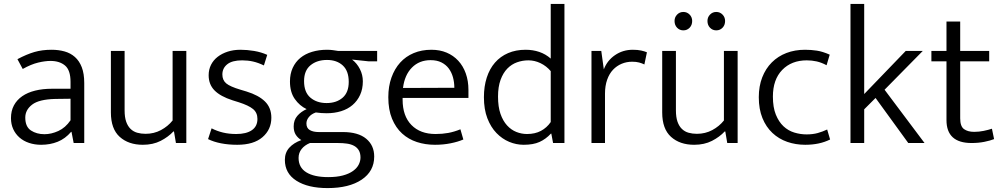

<svg xmlns="http://www.w3.org/2000/svg" viewBox="-20 -730 5115 980"><path d="M69 -428Q116 -453 155.5 -464.5Q195 -476 243 -476Q279 -476 309.5 -467.5Q340 -459 362.5 -439Q385 -419 397.5 -386.5Q410 -354 410 -306V0H356L345 -57H343Q313 -22 274.5 -6.5Q236 9 190 9Q157 9 128.5 -0.5Q100 -10 79.5 -28Q59 -46 47.5 -71Q36 -96 36 -127Q36 -164 51 -192Q66 -220 93.5 -239Q121 -258 159.5 -267.5Q198 -277 245 -277H340V-312Q340 -372 312 -395.5Q284 -419 238 -419Q210 -419 174.5 -410.5Q139 -402 96 -378ZM340 -226 262 -225Q179 -223 144 -196Q109 -169 109 -130Q109 -83 138 -64Q167 -45 207 -45Q242 -45 278 -61.5Q314 -78 340 -116Z M861 -470H931V0H878L868 -59H865Q839 -31 800 -11Q761 9 709 9Q636 9 591 -31.5Q546 -72 546 -156V-470H616V-167Q616 -132 624 -109Q632 -86 646.5 -72Q661 -58 680.5 -52.5Q700 -47 723 -47Q766 -47 801.5 -66Q837 -85 861 -115Z M1327 -396Q1298 -410 1271.5 -416Q1245 -422 1216 -422Q1165 -422 1140 -402Q1115 -382 1115 -350Q1115 -321 1134.5 -304.5Q1154 -288 1208 -272L1238 -263Q1300 -244 1332.5 -212Q1365 -180 1365 -129Q1365 -69 1320 -30Q1275 9 1191 9Q1146 9 1108 1.5Q1070 -6 1042 -20L1060 -75Q1087 -61 1118 -53.5Q1149 -46 1186 -46Q1237 -46 1265.5 -65.5Q1294 -85 1294 -123Q1294 -155 1271.5 -173.5Q1249 -192 1199 -208L1167 -218Q1105 -238 1075 -268.5Q1045 -299 1045 -346Q1045 -375 1057 -399Q1069 -423 1091 -440Q1113 -457 1142.5 -466.5Q1172 -476 1208 -476Q1241 -476 1277 -470Q1313 -464 1344 -450Z M1460 -314Q1460 -353 1474 -383.5Q1488 -414 1513 -434.5Q1538 -455 1573 -465.5Q1608 -476 1649 -476Q1666 -476 1679.5 -474Q1693 -472 1706 -470H1905V-417H1861L1777 -426Q1802 -407 1817 -377.5Q1832 -348 1832 -315Q1832 -276 1818 -245.5Q1804 -215 1779.5 -194Q1755 -173 1721 -162.5Q1687 -152 1647 -152Q1633 -152 1619.5 -153Q1606 -154 1592 -156Q1569 -148 1556.5 -132.5Q1544 -117 1544 -100Q1544 -76 1561.5 -66Q1579 -56 1607 -56H1730Q1808 -56 1849 -22Q1890 12 1890 69Q1890 144 1826 187Q1762 230 1652 230Q1552 230 1493 192.5Q1434 155 1434 86Q1434 49 1456.5 24Q1479 -1 1518 -15Q1500 -26 1489.5 -42.5Q1479 -59 1479 -85Q1479 -117 1497.5 -138.5Q1516 -160 1545 -173Q1509 -190 1484.5 -225Q1460 -260 1460 -314ZM1562 0Q1535 11 1519.5 30.5Q1504 50 1504 76Q1504 125 1543.5 149.5Q1583 174 1655 174Q1699 174 1730.5 165.5Q1762 157 1782 142.5Q1802 128 1811 110Q1820 92 1820 74Q1820 52 1811.5 37.5Q1803 23 1787.5 14.5Q1772 6 1751 3Q1730 0 1705 0ZM1760 -312Q1760 -368 1729.5 -396Q1699 -424 1649 -424Q1598 -424 1565 -397Q1532 -370 1532 -316Q1532 -259 1564.5 -231.5Q1597 -204 1647 -204Q1697 -204 1728.5 -231Q1760 -258 1760 -312Z M2371 -230H2035V-221Q2035 -138 2080 -92Q2125 -46 2203 -46Q2238 -46 2268 -51.5Q2298 -57 2330 -70L2345 -18Q2317 -6 2279.5 1.5Q2242 9 2200 9Q2151 9 2108 -5Q2065 -19 2032.5 -48.5Q2000 -78 1981 -124Q1962 -170 1962 -234Q1962 -289 1978 -334Q1994 -379 2022.5 -410.5Q2051 -442 2091.5 -459Q2132 -476 2182 -476Q2225 -476 2259.5 -461.5Q2294 -447 2319 -420Q2344 -393 2357.5 -355Q2371 -317 2371 -271ZM2299 -282Q2299 -310 2292 -335.5Q2285 -361 2270.5 -380.5Q2256 -400 2233 -411.5Q2210 -423 2178 -423Q2120 -423 2082.5 -385Q2045 -347 2037 -281Z M2791 -710H2861V0H2803L2794 -48H2792Q2766 -20 2734 -5.5Q2702 9 2653 9Q2615 9 2579 -6Q2543 -21 2514 -51Q2485 -81 2467.5 -126.5Q2450 -172 2450 -234Q2450 -289 2464.5 -334Q2479 -379 2506.5 -410.5Q2534 -442 2573.5 -459Q2613 -476 2663 -476Q2700 -476 2732.5 -465Q2765 -454 2791 -431ZM2791 -367Q2769 -393 2739 -407.5Q2709 -422 2677 -422Q2647 -422 2619 -412Q2591 -402 2569.5 -380Q2548 -358 2535 -322.5Q2522 -287 2522 -237Q2522 -185 2534.5 -149Q2547 -113 2568 -90Q2589 -67 2615.5 -56.5Q2642 -46 2670 -46Q2711 -46 2741 -62Q2771 -78 2791 -107Z M2999 0V-470H3049L3062 -376Q3079 -421 3119 -448.5Q3159 -476 3210 -476Q3235 -476 3253 -472Q3271 -468 3282 -463L3269 -401Q3257 -407 3242 -411Q3227 -415 3207 -415Q3178 -415 3153 -404.5Q3128 -394 3109 -374Q3090 -354 3079 -323Q3068 -292 3068 -252V0Z M3675 -470H3745V0H3692L3682 -59H3679Q3653 -31 3614 -11Q3575 9 3523 9Q3450 9 3405 -31.5Q3360 -72 3360 -156V-470H3430V-167Q3430 -132 3438 -109Q3446 -86 3460.5 -72Q3475 -58 3494.5 -52.5Q3514 -47 3537 -47Q3580 -47 3615.5 -66Q3651 -85 3675 -115ZM3423 -623Q3423 -642 3436 -655.5Q3449 -669 3468 -669Q3487 -669 3500 -655.5Q3513 -642 3513 -623Q3513 -602 3500 -588.5Q3487 -575 3468 -575Q3449 -575 3436 -588.5Q3423 -602 3423 -623ZM3591 -623Q3591 -642 3604 -655.5Q3617 -669 3636 -669Q3655 -669 3668 -655.5Q3681 -642 3681 -623Q3681 -602 3668 -588.5Q3655 -575 3636 -575Q3617 -575 3604 -588.5Q3591 -602 3591 -623Z M4097 -44Q4129 -44 4154 -51Q4179 -58 4202 -69L4217 -18Q4163 9 4090 9Q4041 9 3998 -6Q3955 -21 3922.5 -51.5Q3890 -82 3871.5 -127.5Q3853 -173 3853 -234Q3853 -290 3870.5 -335Q3888 -380 3919.5 -411.5Q3951 -443 3994 -459.5Q4037 -476 4089 -476Q4120 -476 4149.5 -471.5Q4179 -467 4215 -451L4199 -397Q4173 -411 4148.5 -416.5Q4124 -422 4098 -422Q4020 -422 3972.5 -373Q3925 -324 3925 -237Q3925 -182 3940 -145Q3955 -108 3979 -85.5Q4003 -63 4034 -53.5Q4065 -44 4097 -44Z M4391 -172V0H4321V-710H4391V-250L4603 -470H4690L4495 -272L4699 0H4616L4449 -230Z M5029 -417H4881V-126Q4881 -85 4900.5 -71Q4920 -57 4952 -57Q4977 -57 5001 -62Q5025 -67 5043 -73L5054 -20Q5034 -12 5004 -6Q4974 0 4939 0Q4811 0 4811 -117V-417H4734V-470H4811V-620H4881V-470H5029Z"/></svg>

Font: Mukta Vaani Light
Style: Regular
Weight: 300
Designer: Noopur Datye, Girish Dalvi, Yashodeep Gholap, Pallavi Karambelkar
Foundry: Ek Type
Version: Version 2.538;PS 1.000;hotconv 16.6.51;makeotf.lib2.5.65220;